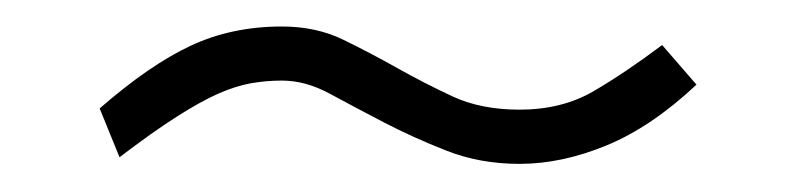

<svg xmlns="http://www.w3.org/2000/svg" viewBox="-20 -295 589 142"><path d="M53.7 -214.8Q90.8 -247.1 121.1 -261.2Q151.4 -275.4 188.5 -275.4Q213.9 -275.4 233.9 -265.6Q253.9 -255.9 273.9 -244.6Q293.9 -233.4 314.9 -223.6Q335.9 -213.9 364.3 -213.9Q395.5 -213.9 418.9 -227.5Q442.4 -241.2 469.7 -261.7L495.1 -232.4Q461.9 -201.2 428.7 -187.5Q395.5 -173.8 364.3 -173.8Q335 -173.8 310.1 -183.6Q285.2 -193.4 263.7 -204.6Q242.2 -215.8 224.1 -225.6Q206.1 -235.4 188.5 -235.4Q176.8 -235.4 165.5 -233.4Q154.3 -231.4 141.1 -225.6Q127.9 -219.7 110.4 -208.5Q92.8 -197.3 68.4 -178.7Z"/></svg>

Font: Padauk GrcRegTest
Style: Regular
Weight: 500
Designer: Debbi Hosken
Foundry: SIL
Version: Version 2.0